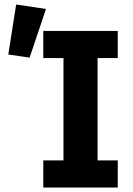

<svg xmlns="http://www.w3.org/2000/svg" viewBox="-20 -836 595 856"><path d="M112 -579 17 -593 52 -816 185 -796ZM173 0V-121H263V-577H173V-698H505V-577H415V-121H505V0Z"/></svg>

Font: Anuphan
Style: Bold
Weight: 700
Designer: Mike Abbink, Paul van der Laan, Pieter van Rosmalen, Mint Tantisuwanna
Foundry: Bold Monday; Cadson Demak
Version: Version 3.002;hotconv 1.0.109;makeotfexe 2.5.65596